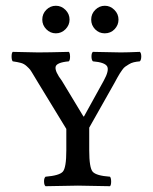

<svg xmlns="http://www.w3.org/2000/svg" viewBox="-20 -641 527 663"><path d="M126 -573.2Q126 -593.3 139.9 -607.2Q153.8 -621.1 172.9 -621.1Q191.9 -621.1 206.1 -606.9Q220.2 -592.8 220.2 -573.2Q220.2 -554.2 206.1 -540Q191.9 -525.9 172.9 -525.9Q153.8 -525.9 139.9 -540Q126 -554.2 126 -573.2ZM294.9 -573.2Q294.9 -593.3 309.1 -607.2Q323.2 -621.1 342 -621.1Q360.8 -621.1 375 -606.9Q389.2 -592.8 389.2 -573.2Q389.2 -554.2 375.5 -540Q361.8 -525.9 341.8 -525.9Q321.8 -525.9 308.3 -540Q294.9 -554.2 294.9 -573.2ZM337.9 -361.8Q357.9 -397.9 349.9 -411.9Q341.8 -425.8 300.8 -429.2Q295.9 -434.1 295.9 -446Q295.9 -458 300.8 -461.9Q375 -460 397 -460Q418.9 -460 462.9 -461.9Q467.8 -458 467.8 -446Q467.8 -434.1 462.9 -429.2Q451.2 -428.2 441.9 -426Q432.6 -423.8 425 -418.9Q417.5 -414.1 412.6 -410.9Q407.7 -407.7 401.9 -399.4Q396 -391.1 393.6 -387.2Q391.1 -383.3 384.5 -371.6Q377.9 -359.9 375.5 -355L288.1 -200.2V-122.1Q288.1 -62 300 -48.1Q312 -34.2 359.9 -30.8Q363.8 -25.9 363.8 -13.9Q363.8 -2 359.9 2Q273.9 0 249 0Q221.2 0 137.2 2Q132.3 -2 132.1 -13.9Q131.8 -25.9 137.2 -30.8Q185.1 -34.7 197 -48.3Q209 -62 209 -122.1V-195.8L111.3 -356Q106.4 -363.8 96.9 -379.9Q87.4 -396 84 -400.4Q80.6 -404.8 71.8 -412.8Q63 -420.9 52 -423.8Q41 -426.8 23.9 -429.2Q20 -434.1 20 -446Q20 -458 23.9 -461.9Q98.1 -460 111.8 -460Q144 -460 217.8 -461.9Q221.7 -458 221.9 -446Q222.2 -434.1 217.8 -429.2Q174.3 -425.3 171.9 -409.7Q169.4 -394 193.8 -361.8L268.1 -238.8H270Z"/></svg>

Font: Linux Libertine Capitals
Style: Small Caps
Weight: 400
Designer: Philipp H. Poll
Foundry: Philipp H. Poll
Version: Version 5.1.3